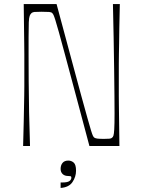

<svg xmlns="http://www.w3.org/2000/svg" viewBox="-20 -720 699 947"><path d="M94 0Q96 -72 97 -118Q98 -164 98.5 -194.5Q99 -225 99.5 -247.5Q100 -270 100 -293.5Q100 -317 100 -350Q100 -383 100 -406.5Q100 -430 100 -452.5Q100 -475 99.5 -505.5Q99 -536 98.5 -582Q98 -628 97 -700H259Q302 -541 331.5 -430.5Q361 -320 380.5 -249Q400 -178 411.5 -137Q423 -96 429 -76.5Q435 -57 438 -51Q441 -45 444 -42Q449 -38 459.5 -36.5Q470 -35 493 -35Q512 -35 520.5 -36Q529 -37 533 -41Q537 -44 539.5 -51Q542 -58 543.5 -82Q545 -106 545 -159Q545 -192 544.5 -249Q544 -306 543 -379Q542 -452 540.5 -534Q539 -616 537 -700H571Q569 -628 568.5 -582Q568 -536 567.5 -505.5Q567 -475 566.5 -452.5Q566 -430 566 -406.5Q566 -383 566 -350Q566 -317 566 -293.5Q566 -270 566 -247.5Q566 -225 566.5 -194.5Q567 -164 567.5 -118Q568 -72 569 0H421Q379 -158 349.5 -268Q320 -378 301 -449Q282 -520 270.5 -561Q259 -602 253 -621Q247 -640 244 -646Q241 -652 238 -655Q234 -660 222.5 -661Q211 -662 184 -662Q159 -662 150 -661Q141 -660 136 -656Q130 -651 126.5 -642Q123 -633 122 -610Q121 -587 121 -538Q121 -505 121 -448.5Q121 -392 121.5 -319.5Q122 -247 123.5 -165.5Q125 -84 128 0ZM279 207V180Q281 180 283 180Q285 180 287 180Q313 180 322.5 173Q332 166 332 156Q332 150 327.5 149Q323 148 316 148Q299 148 289 138.5Q279 129 279 113Q279 95 288.5 83.5Q298 72 317 72Q332 72 343.5 82Q355 92 355 122Q355 152 337.5 178Q320 204 279 207Z"/></svg>

Font: Ojuju ExtraLight
Style: Regular
Weight: 200
Designer: Chisaokwu Joboson, Mirko Velimirovic
Foundry: Udi Foundry
Version: Version 1.000